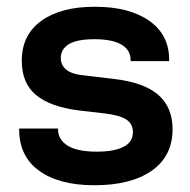

<svg xmlns="http://www.w3.org/2000/svg" viewBox="-20 -546 566 572"><path d="M96.2 -37.6Q37.1 -80.6 37.1 -160.2V-163.1H152.8V-161.1Q152.8 -129.9 182.1 -111.8Q210.4 -94.2 268.1 -94.2Q320.8 -94.2 348.6 -108.9Q376 -123 376 -152.8Q376 -176.8 356.4 -189.9Q336.9 -202.6 293 -208L215.8 -216.8Q129.4 -227.5 86.4 -263.7Q44.9 -298.8 44.9 -365.2Q44.9 -441.9 103 -483.9Q161.1 -525.9 262.2 -525.9Q365.2 -525.9 424.8 -483.9Q483.9 -442.4 483.9 -368.2V-363.8H369.1V-367.2Q369.1 -397 341.8 -413.1Q314.5 -429.2 261.2 -429.2Q210 -429.2 185.5 -414.6Q161.1 -399.9 161.1 -373Q161.1 -351.1 178.2 -337.9Q195.3 -324.2 234.9 -320.8L317.9 -311Q408.2 -300.8 451.2 -263.7Q494.1 -226.6 494.1 -161.1Q494.1 -80.6 431.6 -37.1Q369.6 5.9 261.2 5.9Q155.8 5.9 96.2 -37.6Z"/></svg>

Font: D-DIN Exp
Style: DINExp-Bold
Weight: 700
Width: 7
Designer: Charles Nix
Foundry: Datto Inc.
Version: Version 1.00